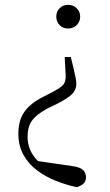

<svg xmlns="http://www.w3.org/2000/svg" viewBox="-20 -542 455 795"><path d="M262 -522Q284 -522 298 -507.5Q312 -493 312 -473Q312 -453 298 -438.5Q284 -424 262 -424Q240 -424 226.5 -438.5Q213 -453 213 -473Q213 -493 226.5 -507.5Q240 -522 262 -522ZM56 12Q56 -44 81 -79Q106 -114 155 -139L192 -158Q229 -177 241 -190Q253 -203 252 -230L248 -306H273L283 -266Q289 -238 292.5 -223Q296 -208 296 -195Q296 -170 278.5 -152.5Q261 -135 216 -112L173 -91Q128 -66 111 -40.5Q94 -15 94 25Q95 75 125.5 112Q156 149 219 184L103 120L282 146Q314 151 325 163Q336 175 336 192Q336 209 325.5 218.5Q315 228 298 233Q255 224 212 207Q169 190 133.5 163.5Q98 137 77 99Q56 61 56 12Z"/></svg>

Font: Early Summer Mincho VF
Style: Regular
Weight: 250
Designer: GuiWonder
Version: Version 1.002